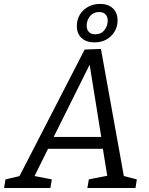

<svg xmlns="http://www.w3.org/2000/svg" viewBox="-56 -946 750 966"><path d="M569.9 -44.5 551.5 -64.5 632.4 -43.5 625.7 0H383.6L391 -43.5L491.5 -63.2L485.5 -49.5L459.5 -210.3L467.9 -197.3H176.4L191.8 -209.6L112.6 -49.8L109.6 -61.9L204.8 -43.5L197.4 0H-35.7L-28.3 -43.5L59 -63.9L34.9 -46.1L369.9 -696.7L451.9 -699.7ZM207.2 -243.1 202.2 -256.9H463.5L455.9 -241.5L390.3 -649.5L409.4 -649.2ZM419 -732.7Q378.6 -732.7 354.6 -754.7Q330.6 -776.8 330.6 -815.1Q330.6 -847.2 345.7 -872.2Q360.9 -897.2 387.6 -911.8Q414.3 -926.3 447.7 -926.3Q487.8 -926.3 511.7 -904.2Q535.5 -882.2 535.5 -843.2Q535.5 -812.8 520.5 -787.4Q505.5 -762 479.7 -747.4Q453.8 -732.7 419 -732.7ZM423.4 -773.5Q453.1 -773.5 469.5 -794.8Q486 -816.1 486 -841.8Q486 -861.8 475 -873.6Q464.1 -885.5 442.7 -885.5Q413.7 -885.5 396.9 -864.6Q380.1 -843.8 380.1 -817.1Q380.1 -797.1 391.1 -785.3Q402.1 -773.5 423.4 -773.5Z"/></svg>

Font: Bitter Thin
Style: Italic
Weight: 100
Italic angle: -9°
Designer: Sol Matas, and Bitter project Authors
Foundry: Sol Matas
Version: Version 2.002